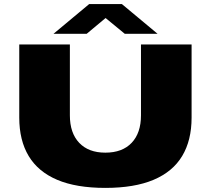

<svg xmlns="http://www.w3.org/2000/svg" viewBox="-20 -905 1029 937"><path d="M494 12Q352 12 259 -27.5Q166 -67 120 -143.5Q74 -220 74 -331V-688H321V-342Q321 -256 366.5 -208Q412 -160 494 -160Q577 -160 622.5 -208Q668 -256 668 -342V-688H915V-331Q915 -220 869 -143.5Q823 -67 729.5 -27.5Q636 12 494 12ZM241 -740 415 -885H575L749 -740H589L460 -846H530L403 -740Z"/></svg>

Font: Archivo Expanded Black
Style: Regular
Weight: 900
Width: 7
Designer: Hector Gatti
Foundry: Omnibus-Type
Version: Version 2.001